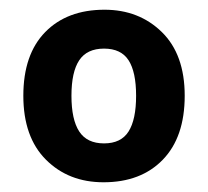

<svg xmlns="http://www.w3.org/2000/svg" viewBox="-20 -742 428 395"><path d="M360 -545Q360 -460 315 -413.5Q270 -367 193 -367Q121 -367 74.5 -413.5Q28 -460 28 -545Q28 -630 73 -676Q118 -722 195 -722Q266 -722 313 -676Q360 -630 360 -545ZM127 -545Q127 -496 143 -471.5Q159 -447 194 -447Q229 -447 244.5 -471.5Q260 -496 260 -545Q260 -594 244.5 -618Q229 -642 194 -642Q159 -642 143 -618Q127 -594 127 -545Z"/></svg>

Font: Noto Sans NKo Unjoined
Style: Bold
Weight: 700
Designer: Monotype Design Team
Foundry: Monotype Imaging Inc.
Version: Version 2.004